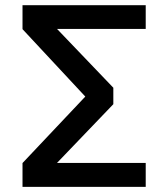

<svg xmlns="http://www.w3.org/2000/svg" viewBox="-20 -728 655 748"><path d="M421.5 -322.1 202.1 -93.3H547.7V0H67.7V-92.8L312.3 -351.8L67.7 -614.4V-707.7H547.7V-615.4H202.1L421.5 -386.2Z"/></svg>

Font: Fira Code Medium
Style: Regular
Weight: 500
Designer: Carrois Corporate, Edenspiekermann AG, Nikita Prokopov
Foundry: Carrois Corporate, Edenspiekermann AG, Nikita Prokopov
Version: Version 6.002